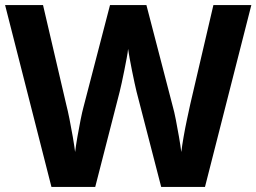

<svg xmlns="http://www.w3.org/2000/svg" viewBox="-20 -734 1007 754"><path d="M967 -714 785 0H613L516 -375Q513 -386 508.5 -408Q504 -430 498.5 -456Q493 -482 489 -505.5Q485 -529 483 -542Q482 -529 477.5 -505.5Q473 -482 468 -456.5Q463 -431 458 -408.5Q453 -386 450 -374L354 0H182L0 -714H149L240 -324Q246 -301 253 -266Q260 -231 266 -196Q272 -161 275 -137Q278 -162 284 -196.5Q290 -231 296.5 -263.5Q303 -296 308 -314L412 -714H555L659 -314Q664 -297 670.5 -264Q677 -231 683 -196Q689 -161 692 -137Q695 -162 701 -196.5Q707 -231 714.5 -266Q722 -301 727 -324L818 -714Z"/></svg>

Font: Noto Sans New Tai Lue
Style: Regular
Weight: 400
Designer: Monotype Design Team
Foundry: Monotype Imaging Inc.
Version: Version 2.003